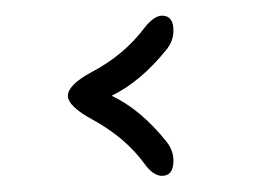

<svg xmlns="http://www.w3.org/2000/svg" viewBox="-20 -380 342 240"><path d="M188 -203.1Q196.8 -191.9 196.8 -179.2Q196.8 -160.2 182.6 -160.2Q171.4 -160.2 160.6 -175.3Q148.4 -191.9 132.3 -205.6Q116.2 -219.2 95.7 -230.5Q64.9 -247.1 64.9 -260.3Q64.9 -273.9 94.7 -290Q134.8 -311 160.6 -345.2Q172.4 -360.4 182.6 -360.4Q196.8 -360.4 196.8 -341.8Q196.8 -328.6 188 -317.9Q156.2 -278.3 119.6 -260.3Q155.8 -243.2 188 -203.1Z"/></svg>

Font: DimaLove
Style: regular
Weight: 400
Designer: R.Balvardi
Foundry: Dima Software Group
Version: Version 1.00;May 4, 2019;FontCreator 11.5.0.2427 64-bit